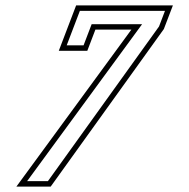

<svg xmlns="http://www.w3.org/2000/svg" viewBox="-20 -687 697 707"><path d="M301.5 -500 331.3 -578H463.8L40.4 0H166.7L583.3 -580L616.6 -667H260.3L196.5 -500ZM287.7 -520H225.6L274.1 -647H587.5L565.6 -589.6L156.4 -20H79.9L503.3 -598H317.5Z"/></svg>

Font: Din Kursivschrift
Style: BreitGhost
Weight: 400
Version: Version 1.089